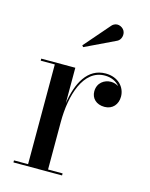

<svg xmlns="http://www.w3.org/2000/svg" viewBox="-106 -754 643 822"><g transform="rotate(15 215.5 -342.5)"><path d="M329 -618.5C345.5 -626.5 352 -651 342.5 -667.5C333 -684 305.5 -695 286.5 -673L189 -560.5L194.5 -554ZM34 -9V0H249.5V-9H185V-219.5C185 -337.5 221 -460.5 316.5 -460.5C345.5 -460.5 368.5 -449 382.5 -431.5C373 -437.5 361.5 -441.5 348.5 -441.5C319.5 -441.5 289.5 -422 289.5 -383.5C289.5 -353.5 311.5 -330.5 348.5 -330.5C384.5 -330.5 406 -357 406 -391C406 -433 373 -470 317.5 -470C237 -470 198.5 -393.5 185 -303V-460H34V-451H96.5V-9Z"/></g></svg>

Font: Bodoni* 24
Style: Regular
Weight: 400
Version: Version 2.3